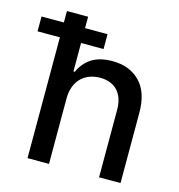

<svg xmlns="http://www.w3.org/2000/svg" viewBox="-147 -822 856 917"><g transform="rotate(15 281.5 -363.5)"><path d="M-39.1 -670.8H71.4V-727.3H176.1V-670.8H287.3V-597.3H176.1V-456.7H182.9Q202.1 -501.4 241.5 -527Q280.9 -552.6 344.5 -552.6Q429 -552.6 480.1 -500.7Q531.2 -449.2 531.2 -346.9V0H425.1V-334.2Q425.1 -364 417.1 -387.6Q409.1 -411.2 394.2 -427.4Q379.3 -443.5 357.6 -452.1Q335.9 -460.6 308.2 -460.6Q277.3 -460.6 253 -450.6Q228.7 -440.7 211.8 -422.6Q195 -404.5 186.3 -379.4Q177.6 -354.4 177.6 -323.9V0H71.4V-597.3H-39.1Z"/></g></svg>

Font: Inter P Medium
Style: Regular
Weight: 500
Designer: Rasmus Andersson
Foundry: rsms
Version: Version 3.018;git-588b23468